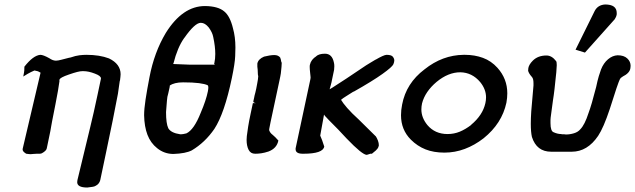

<svg xmlns="http://www.w3.org/2000/svg" viewBox="-20 -681 2838 858"><path d="M366 -436Q425 -436 467 -420Q519 -395 519 -349Q519 -343 518 -336Q517 -333 517 -328Q517 -323 515 -318L507 -262Q487 -155 453 5L428 124Q426 132 421 138.5Q416 145 408 149Q402 153 393 154Q384 155 370 157Q325 157 325 133Q325 129 326 124L383 -112Q390 -141 399 -180Q408 -219 416 -258L431 -329Q431 -330 431 -331Q431 -342 404 -352Q376 -363 353 -363Q351 -363 348 -363Q339 -363 325 -359.5Q311 -356 288 -348Q247 -334 246 -325Q245 -324 245 -323Q245 -322 245.5 -321.5Q246 -321 246 -321Q246 -320 245 -319L246 -320L239 -275Q234 -247 227.5 -213.5Q221 -180 213 -140Q211 -129 209 -118Q207 -107 205 -95L189 -18Q187 -7 167 4Q162 6 157 6Q152 6 144 6Q140 6 136.5 6.5Q133 7 128 7Q123 8 117 8Q115 8 109.5 7.5Q104 7 97 6Q89 1 85 -3.5Q81 -8 81 -14Q81 -16 82 -19L161 -355Q161 -358 158 -358Q149 -364 134 -366Q131 -365 118.5 -359Q106 -353 84 -339Q88 -359 88.5 -366.5Q89 -374 89 -383Q128 -433 160 -436Q173 -436 200 -421Q216 -410 229 -410Q230 -410 231 -410Q239 -410 254 -414Q269 -418 289 -423Q290 -423 290 -423L294 -424Q295 -424 295 -424Q318 -432 335 -434Q352 -436 366 -436Z M898 -654Q955 -653 982 -630Q1008 -609 1021 -555Q1032 -516 1032 -469Q1032 -462 1031 -430.5Q1030 -399 1016 -332Q983 -174 938 -105Q896 -44 837 -9Q810 5 755 7Q714 7 682 -19Q653 -42 639 -78.5Q625 -115 624 -166Q624 -194 630.5 -236.5Q637 -279 648 -336Q669 -447 721 -534Q796 -654 896 -654Q897 -654 898 -654ZM803 -511Q773 -469 755 -397L753 -395L828 -392H941Q937 -393 937 -397Q937 -398 938 -400Q942 -418 942 -440Q942 -473 933 -515Q931 -526 926 -536.5Q921 -547 913 -558Q896 -579 878 -579Q878 -579 877 -579Q851 -579 804 -512ZM732 -108Q744 -87 785 -81H786Q788 -81 790 -81Q794 -81 799.5 -82Q805 -83 813 -85Q830 -93 846 -116Q862 -139 877 -177Q901 -233 909 -273Q911 -284 911 -290Q911 -298 908 -300Q896 -306 869 -309.5Q842 -313 798 -313Q759 -313 737 -298L739 -299Q739 -296 738 -291Q736 -282 732 -264Q727 -249 726 -231Q725 -213 723 -193L722 -180Q722 -129 732 -108Z M1182 -103Q1183 -96 1187.5 -89.5Q1192 -83 1199 -78L1211 -67Q1213 -64 1216 -61.5Q1219 -59 1224 -53Q1217 -18 1180 -4Q1162 2 1147.5 4Q1133 6 1122 6Q1121 6 1120 6Q1100 6 1091 -11.5Q1082 -29 1082 -56Q1082 -64 1083 -73Q1085 -90 1089 -115.5Q1093 -141 1100 -173L1110 -220H1127Q1121 -220 1116.5 -222Q1112 -224 1112 -227Q1112 -227 1112 -228Q1114 -234 1115.5 -243.5Q1117 -253 1121 -267Q1123 -274 1125 -284.5Q1127 -295 1129 -305.5Q1131 -316 1132.5 -325.5Q1134 -335 1134 -340Q1132 -347 1132 -358Q1132 -369 1130 -383V-397Q1134 -417 1160 -428L1184 -433Q1190 -434 1195.5 -434.5Q1201 -435 1206 -435Q1223 -435 1232 -424L1235 -415Q1235 -412 1236.5 -406.5Q1238 -401 1239 -401Q1239 -395 1238 -382.5Q1237 -370 1235 -353Q1234 -348 1232.5 -339Q1231 -330 1229 -322L1189 -135Q1187 -123 1185 -114.5Q1183 -106 1183 -101Z M1453 -282Q1464 -288 1482.5 -300.5Q1501 -313 1528 -330L1616 -389Q1625 -394 1636.5 -401.5Q1648 -409 1659 -415L1658 -414Q1694 -435 1707 -436Q1729 -436 1735.5 -427.5Q1742 -419 1742 -411Q1742 -404 1738 -394Q1733 -382 1689 -350.5Q1645 -319 1560 -271V-272Q1543 -261 1527.5 -251.5Q1512 -242 1504 -235Q1512 -221 1531.5 -198.5Q1551 -176 1583 -147L1660 -71Q1665 -63 1669 -52.5Q1673 -42 1673 -31Q1671 -22 1667.5 -17.5Q1664 -13 1660 -9L1642 6H1635Q1632 7 1627.5 8.5Q1623 10 1619 11Q1599 11 1529 -62Q1511 -82 1491.5 -102Q1472 -122 1449 -145L1436 -159Q1433 -161 1428 -169L1411 -75Q1419 -58 1429 -26Q1423 6 1336 6Q1335 6 1333 6Q1301 6 1301 -14Q1301 -16 1301 -18L1367 -327Q1368 -330 1368 -334Q1368 -336 1367.5 -340.5Q1367 -345 1366 -355Q1364 -372 1364 -382Q1364 -389 1365 -392Q1370 -415 1394 -430L1392 -429Q1405 -441 1432 -441Q1464 -441 1472 -402Q1474 -395 1474 -385Q1474 -378 1473 -369L1464 -326Q1463 -321 1461.5 -313.5Q1460 -306 1458 -300Z M2052 -436Q2055 -436 2058 -436Q2101 -436 2138 -422.5Q2175 -409 2203 -378Q2247 -329 2247 -264Q2247 -244 2243 -222Q2223 -129 2141 -63Q2101 -32 2057 -15.5Q2013 1 1966 1Q1918 1 1881.5 -13.5Q1845 -28 1816 -57Q1772 -101 1772 -166Q1772 -189 1777 -214Q1795 -309 1877 -371Q1957 -435 2052 -436ZM1866 -219Q1863 -205 1863 -192Q1863 -155 1890 -122Q1924 -82 1980 -82Q2009 -82 2034.5 -92.5Q2060 -103 2086 -123H2085Q2137 -166 2149 -220Q2152 -233 2152 -246Q2152 -282 2126 -314Q2090 -357 2037 -358Q1983 -358 1931 -315Q1906 -294 1889.5 -270Q1873 -246 1866 -219Z M2637 -631Q2651 -659 2684 -661Q2736 -661 2736 -623Q2736 -620 2736 -617Q2734 -605 2727 -595L2594 -446L2552 -459ZM2443 -3Q2378 -3 2357 -69Q2352 -91 2352 -128Q2352 -152 2354 -183L2364 -299Q2364 -304 2364 -309Q2364 -330 2357 -337Q2349 -346 2345 -353Q2341 -360 2340 -365Q2340 -373 2341 -377Q2344 -393 2361 -410Q2384 -433 2422 -433Q2446 -433 2465 -408Q2468 -405 2468 -390Q2468 -382 2466 -358.5Q2464 -335 2458 -283Q2456 -269 2454.5 -255.5Q2453 -242 2451 -232Q2446 -193 2443 -172.5Q2440 -152 2440 -145Q2440 -142 2440 -141Q2440 -136 2440 -131Q2440 -95 2454 -90Q2472 -82 2487 -82Q2489 -81 2492 -81Q2496 -81 2500.5 -81Q2505 -81 2509 -80Q2527 -80 2545 -85.5Q2563 -91 2573 -103Q2593 -123 2610 -176Q2623 -210 2644 -292Q2650 -321 2656 -341Q2662 -361 2666 -371Q2677 -399 2697 -416Q2717 -433 2740 -434Q2768 -434 2783 -420Q2798 -406 2798 -387Q2798 -382 2797 -376Q2794 -354 2761 -338H2762Q2758 -336 2755 -333.5Q2752 -331 2750 -326V-327Q2746 -319 2734.5 -285.5Q2723 -252 2705 -194Q2691 -152 2678 -122Q2665 -92 2653 -74Q2605 -3 2535 -3Z"/></svg>

Font: New Athena Unicode
Style: Bold Italic
Weight: 700
Designer: J. Rusten 1997; rev. by R. Hancock 2001, 2002, rev. by D. Mastronarde 2002-2021
Foundry: Society for Classical Studies (formerly American Philological Association)
Version: Version 5.008